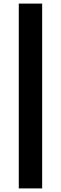

<svg xmlns="http://www.w3.org/2000/svg" viewBox="-20 -828 339 1068"><path d="M84.5 220V-808H214.5V220Z"/></svg>

Font: Encode Sans Expanded Expanded SemiBold
Style: Regular
Weight: 600
Width: 7
Designer: Multiple Designers
Foundry: Impallari Type
Version: Version 3.000; ttfautohint (v1.8.3) -l 8 -r 50 -G 200 -x 14 